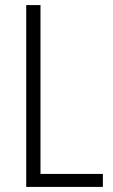

<svg xmlns="http://www.w3.org/2000/svg" viewBox="-20 -734 444 754"><path d="M83 0H384V-51H139V-714H83Z"/></svg>

Font: Noto Sans Armenian Condensed Light
Style: Regular
Weight: 300
Width: 3
Designer: Monotype Design Team
Foundry: Monotype Imaging Inc.
Version: Version 2.008